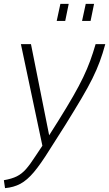

<svg xmlns="http://www.w3.org/2000/svg" viewBox="-56 -748 564 992"><path d="M-36 183Q5 176 31 163Q57 150 78.5 125.5Q100 101 127 59L163 5L52 -520H104L198 -49L246 -125Q291 -197 322 -251Q353 -305 374 -349Q395 -393 410 -434Q425 -475 438 -520H488Q475 -472 459.5 -430Q444 -388 421.5 -342.5Q399 -297 365 -239.5Q331 -182 282 -103L200 26Q154 100 119 141.5Q84 183 49.5 201.5Q15 220 -30 224ZM237 -640 256 -728H299L281 -640ZM368 -640 387 -728H430L412 -640Z"/></svg>

Font: Raleway Light
Style: Italic
Weight: 300
Italic angle: -12°
Designer: Matt McInerney, Pablo Impallari, Rodrigo Fuenzalida
Foundry: Matt McInerney, Pablo Impallari, Rodrigo Fuenzalida
Version: Version 4.026